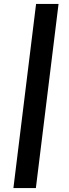

<svg xmlns="http://www.w3.org/2000/svg" viewBox="-20 -795 351 974"><path d="M48 159 163 -775H277L162 159Z"/></svg>

Font: Inclusive Sans SemiBold
Style: Italic
Weight: 600
Italic angle: -7°
Designer: Olivia King
Foundry: Olivia King
Version: Version 2.004